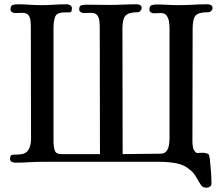

<svg xmlns="http://www.w3.org/2000/svg" viewBox="-20 -756 1040 897"><path d="M973 -718Q973 -711 967 -705Q961 -699 954 -699Q908 -699 894 -683.5Q880 -668 880 -622Q880 -490 879.5 -358Q879 -226 879 -93Q879 -79 882.5 -64Q886 -49 900 -41Q909 -42 917.5 -42Q926 -42 935 -42Q935 -42 941 -40.5Q947 -39 947 -39Q955 -37 957 -29.5Q959 -22 960 -16Q963 13 965.5 43Q968 73 968 102Q968 111 960.5 116Q953 121 945 121Q926 121 918 107Q905 87 895.5 69.5Q886 52 866 36Q839 13 802 6.5Q765 0 730 0H176Q145 0 114 2Q83 4 52 4Q42 4 34.5 0Q27 -4 27 -15Q27 -32 38.5 -33Q50 -34 62 -34Q98 -34 111.5 -54Q125 -74 125 -107Q125 -238 124.5 -368.5Q124 -499 124 -629Q124 -644 122.5 -659.5Q121 -675 112.5 -685.5Q104 -696 84 -696Q76 -696 67 -695.5Q58 -695 50 -695Q43 -695 36 -699.5Q29 -704 29 -712Q29 -729 39 -732.5Q49 -736 62 -736Q90 -736 117 -734Q144 -732 172 -732Q202 -732 232 -734Q262 -736 292 -736Q301 -736 308.5 -731.5Q316 -727 316 -716Q316 -698 304.5 -698Q293 -698 281 -698Q245 -698 237.5 -677Q230 -656 230 -626V-91Q230 -72 235.5 -54Q241 -36 266 -36H447L446 -625Q446 -640 444.5 -656.5Q443 -673 434.5 -684.5Q426 -696 405 -696Q397 -696 388 -695.5Q379 -695 371 -695Q364 -695 357 -699.5Q350 -704 350 -712Q350 -729 360.5 -731.5Q371 -734 384 -734Q411 -734 438.5 -733.5Q466 -733 493 -733Q525 -733 556.5 -734.5Q588 -736 619 -736Q628 -736 635 -732Q642 -728 642 -717Q642 -713 636.5 -706Q631 -699 626 -699Q581 -699 566.5 -683Q552 -667 552 -622Q552 -475 552.5 -328.5Q553 -182 553 -36Q597 -36 641 -37Q685 -38 729 -38Q748 -38 757 -49Q766 -60 769 -76.5Q772 -93 772 -107V-625Q772 -639 769.5 -655Q767 -671 758.5 -683Q750 -695 732 -695Q724 -695 715 -694.5Q706 -694 698 -694Q691 -694 684.5 -698.5Q678 -703 678 -711Q678 -728 688 -731.5Q698 -735 711 -735Q737 -735 763 -733.5Q789 -732 814 -732Q848 -732 881.5 -734Q915 -736 949 -736Q958 -736 965.5 -732.5Q973 -729 973 -718Z"/></svg>

Font: Kaisei Opti Medium
Style: Regular
Weight: 500
Designer: Font-Kai, 金井和夫
Foundry: KAZUO KANAI
Version: Version 5.003